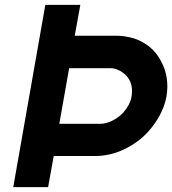

<svg xmlns="http://www.w3.org/2000/svg" viewBox="-20 -770 709 790"><path d="M589.5 -228Q568.5 -205 543.8 -187Q519 -169 489.5 -155Q431.5 -128 371 -128H201L178 0H34.5L166.5 -750H310.5L287.5 -623H457.5Q495 -623 532.5 -611.5Q567.5 -600 595.8 -576.8Q624 -553.5 640.5 -522Q659.5 -489 665.8 -450.2Q672 -411.5 664.5 -371Q657.5 -333.5 637.8 -296.5Q618 -259.5 589.5 -228ZM521 -371Q529 -419 507.5 -449Q495 -466.5 474.8 -478Q454.5 -489.5 433.5 -489.5H264.5L224 -260.5H392.5Q415 -260.5 440.8 -272.8Q466.5 -285 486.5 -306Q514.5 -337.5 521 -371Z"/></svg>

Font: Russisch Sans ExtraBold
Style: Italic
Weight: 800
Width: 4
Italic angle: -10°
Designer: Michael Sharanda (font) & Cristiano Sobral (main changes)
Foundry: Michael Sharanda
Version: Version 2.00;September 8, 2020;FontCreator 13.0.0.2681 64-bi